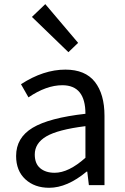

<svg xmlns="http://www.w3.org/2000/svg" viewBox="-20 -892 603 925"><path d="M216.8 12.7Q146.5 12.7 102.1 -28.3Q57.6 -69.3 57.6 -140.6Q57.6 -228.5 137.2 -276.4Q216.8 -324.2 391.6 -343.8Q391.6 -481.4 280.3 -481.4Q203.1 -481.4 117.2 -422.9L81.1 -486.3Q189.5 -556.6 294.9 -556.6Q390.6 -556.6 437 -497.6Q483.4 -438.5 483.4 -334V0H408.2L400.4 -65.4H397.5Q303.7 12.7 216.8 12.7ZM243.2 -59.6Q310.5 -59.6 391.6 -131.8V-284.2Q258.8 -267.6 203.1 -234.9Q147.5 -202.1 147.5 -147.5Q147.5 -103.5 173.8 -81.5Q200.2 -59.6 243.2 -59.6ZM309.6 -640.6 133.8 -810.5 198.2 -872.1 356.4 -685.5Z"/></svg>

Font: GenYoGothic TW TTF Regular
Style: Regular
Weight: 400
Version: Version 1.300